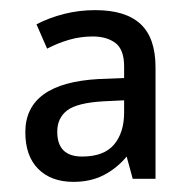

<svg xmlns="http://www.w3.org/2000/svg" viewBox="-20 -742 377 379"><path d="M168 -722Q228 -722 257.5 -694.5Q287 -667 287 -609V-389H242L230 -433Q211 -410 185 -396.5Q159 -383 125 -383Q81 -383 55.5 -408.5Q30 -434 30 -481Q30 -578 175 -586L225 -588V-611Q225 -644 208 -657Q191 -670 163 -670Q139 -670 116.5 -663.5Q94 -657 73 -646L52 -694Q77 -707 106.5 -714.5Q136 -722 168 -722ZM184 -542Q132 -539 112.5 -524Q93 -509 93 -482Q93 -433 142 -433Q185 -433 205 -456.5Q225 -480 225 -520V-544Z"/></svg>

Font: Noto Sans Hebrew SemiCondensed
Style: Regular
Weight: 400
Width: 4
Designer: Monotype Design Team
Foundry: Monotype Imaging Inc.
Version: Version 2.004; ttfautohint (v1.8.4.7-5d5b)